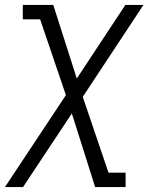

<svg xmlns="http://www.w3.org/2000/svg" viewBox="-29 -550 649 775"><path d="M-9 205 237 -166 133 -472H63V-530H186L281 -233L477 -530H550L305 -159L409 147H478V205H355L261 -92L64 205Z"/></svg>

Font: Iosevka Slab LtExObl
Style: Regular
Weight: 300
Width: 7
Italic angle: -9°
Monospace: yes
Designer: Belleve Invis
Foundry: Belleve Invis
Version: Version 11.1.0; ttfautohint (v1.8.3)